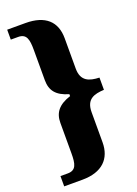

<svg xmlns="http://www.w3.org/2000/svg" viewBox="-165 -827 729 1018"><g transform="rotate(-20 199.5 -318.0)"><path d="M13 124H116C228 124 284 66 284 -26V-196C284 -270 330 -282 386 -285V-354C330 -356 284 -370 284 -442V-613C284 -707 228 -760 116 -760H13V-704H54C102 -704 109 -670 109 -610V-440C109 -382 136 -346 206 -326V-315C138 -293 109 -257 109 -199V-28C109 32 102 66 54 66H13Z"/></g></svg>

Font: Noto Serif Myanmar Condensed Black
Style: Regular
Weight: 900
Width: 3
Designer: Ben Mitchell and the Monotype Design Team
Foundry: Monotype Imaging Inc.
Version: Version 2.106